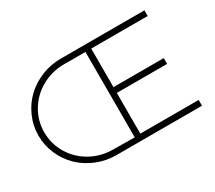

<svg xmlns="http://www.w3.org/2000/svg" viewBox="-129 -952 1349 1205"><g transform="rotate(-30 545.5 -349.5)"><path d="M408.2 -699.2H1015.1V-658.2H606V-378.9H970.2V-336.9H606V-42H1028.8V0H408.2Q334.5 0 267.3 -27.6Q200.2 -55.2 151.6 -102.1Q103 -148.9 74.5 -213.9Q45.9 -278.8 45.9 -350.1Q45.9 -421.4 74.5 -485.8Q103 -550.3 151.6 -597.2Q200.2 -644 267.3 -671.6Q334.5 -699.2 408.2 -699.2ZM87.9 -350.1Q87.9 -265.6 130.9 -194.3Q173.8 -123 247.6 -82Q321.3 -41 408.2 -41L564 -39.1V-658.2H408.2Q321.3 -658.2 247.6 -617.2Q173.8 -576.2 130.9 -505.1Q87.9 -434.1 87.9 -350.1Z"/></g></svg>

Font: Trueno UltraLight
Style: Regular
Weight: 250
Designer: Julieta Ulanovsky
Foundry: Julieta Ulanovsky
Version: Version 3.001b | FøM Fix